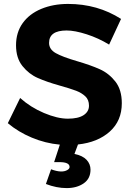

<svg xmlns="http://www.w3.org/2000/svg" viewBox="-20 -733 677 982"><path d="M320.8 -577.1Q231 -577.1 231 -513.7Q231 -480.5 265.4 -461.2Q299.8 -441.9 371.8 -420.9Q443.8 -399.9 490.5 -378.9Q537.1 -357.9 570.1 -315.9Q603 -273.9 603 -205.1Q603 -115.2 541.5 -60.1Q480 -4.9 378.9 5.9L360.8 54.2Q402.8 63 422.9 84.5Q442.9 106 442.9 134.8Q442.9 180.7 408 204.8Q373 229 321 229Q269 229 214.8 208L241.2 132.8Q295.9 153.3 324.2 136.7Q335.9 129.9 335.9 121.1Q335.9 96.2 284.2 96.2H256.8L286.1 6.8Q211.9 0 142.6 -29.1Q73.2 -58.1 20 -103L83 -231.9Q136.2 -184.1 205.1 -155Q273.9 -126 326.9 -126Q379.9 -126 407.5 -144Q435.1 -162.1 435.1 -192.4Q435.1 -222.7 416.5 -240.2Q397.9 -257.8 369.4 -268.8Q340.8 -279.8 280 -296.9Q219.2 -314 173.6 -334Q127.9 -354 95 -395Q62 -436 62 -501.5Q62 -566.9 95.9 -614.5Q129.9 -662.1 190.9 -687.5Q252 -712.9 328.1 -712.9Q479 -712.9 599.1 -636.2L538.1 -504.9Q483.9 -538.1 423.3 -557.6Q362.8 -577.1 320.8 -577.1Z"/></svg>

Font: Montserrat-SemiBold
Style: Regular
Weight: 600
Designer: Julieta Ulanovsky
Foundry: Julieta Ulanovsky
Version: Version 6.001